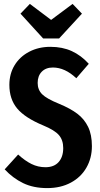

<svg xmlns="http://www.w3.org/2000/svg" viewBox="-20 -948 511 984"><path d="M435 -621 371 -547Q313 -602 251 -602Q215 -602 194 -580.5Q173 -559 173 -523Q173 -488 196 -465Q219 -442 283 -416Q341 -392 376.5 -365Q412 -338 431.5 -298Q451 -258 451 -199Q451 -138 423 -89Q395 -40 343 -12Q291 16 222 16Q151 16 98.5 -9.5Q46 -35 4 -80L73 -156Q108 -124 141.5 -107.5Q175 -91 213 -91Q257 -91 280.5 -117.5Q304 -144 304 -189Q304 -230 282 -255.5Q260 -281 202 -305Q108 -344 68 -392Q28 -440 28 -513Q28 -570 55 -614Q82 -658 130 -683Q178 -708 238 -708Q300 -708 348 -686Q396 -664 435 -621ZM352 -928 400 -878 283 -751H201L85 -878L133 -928L242 -846Z"/></svg>

Font: Fira Sans Extra Condensed SemiBold
Style: Regular
Weight: 600
Width: 1
Designer: Carrois Corporate & Edenspiekermann AG
Foundry: Carrois Corporate GbR & Edenspiekermann AG
Version: Version 4.203